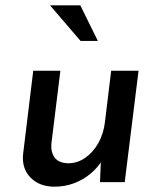

<svg xmlns="http://www.w3.org/2000/svg" viewBox="-20 -685 594 722"><path d="M185 17Q128 17 94.5 -17.5Q61 -52 67 -107L105 -419H207L173 -143Q171 -112 186 -92Q201 -72 236 -71Q271 -71 300.5 -91.5Q330 -112 350 -147.5Q370 -183 375 -229L398 -419H501L449 0H356L360 -96L364 -82Q347 -54 320 -31.5Q293 -9 258.5 4Q224 17 185 17ZM282 -665 348 -531H283L168 -665Z"/></svg>

Font: Josefin Sans Medium
Style: Italic
Weight: 500
Italic angle: -7°
Designer: Santiago Orozco
Foundry: Typemade
Version: Version 2.000